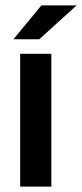

<svg xmlns="http://www.w3.org/2000/svg" viewBox="-20 -694 305 714"><path d="M171 0H55V-494H171ZM134 -674H265L126 -548H30Z"/></svg>

Font: Blinker SemiBold
Style: Regular
Weight: 600
Designer: Juergen Huber
Foundry: supertype
Version: Version 1.015;PS 1.15;hotconv 1.0.88;makeotf.lib2.5.647800